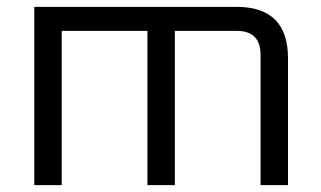

<svg xmlns="http://www.w3.org/2000/svg" viewBox="-20 -540 936 560"><path d="M80 0V-520H670Q820 -520 820 -370V0H740V-380Q740 -450 670 -450H490V0H410V-450H160V0Z"/></svg>

Font: Oxanium ExtraLight
Style: Regular
Weight: 400
Version: Version 2.000